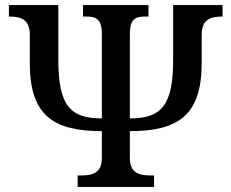

<svg xmlns="http://www.w3.org/2000/svg" viewBox="-20 -734 909 754"><path d="M285 0H585V-45H572C527 -45 490 -54 490 -114V-219C679 -219 772 -281 772 -486V-597C772 -660 809 -669 854 -669V-714H660V-500C660 -321 615 -269 490 -269V-600C490 -660 512 -669 550 -669H563V-714H306V-669H319C357 -669 380 -660 380 -600V-269C256 -269 209 -319 209 -500V-714H15V-669C60 -669 97 -660 97 -597V-486C97 -283 187 -219 380 -219V-114C380 -54 343 -45 298 -45H285Z"/></svg>

Font: Noto Serif Medium
Style: Regular
Weight: 500
Designer: Monotype Design Team
Foundry: Monotype Imaging Inc.
Version: Version 2.013